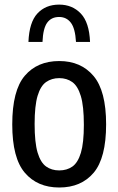

<svg xmlns="http://www.w3.org/2000/svg" viewBox="-20 -824 526 854"><path d="M243.5 10Q146.5 10 90.5 -55.5Q34.5 -121 34.5 -270.5Q34.5 -421.5 90.2 -487Q146 -552.5 243.5 -552.5Q340 -552.5 396 -486.2Q452 -420 452 -271Q452 -121 396.5 -55.5Q341 10 243.5 10ZM243.5 -66Q277.5 -66 302 -83.2Q326.5 -100.5 339.8 -144.5Q353 -188.5 353 -269Q353 -352 339.5 -396.8Q326 -441.5 301.5 -459Q277 -476.5 243.5 -476.5Q210 -476.5 185.2 -459.2Q160.5 -442 147.2 -397.8Q134 -353.5 134 -272.5Q134 -190 147.2 -145.5Q160.5 -101 185 -83.5Q209.5 -66 243.5 -66ZM106.5 -637.5Q110 -725 146.5 -764.2Q183 -803.5 243 -803.5Q301.5 -803.5 339.2 -764Q377 -724.5 380.5 -637.5H318Q314.5 -698 295 -723.2Q275.5 -748.5 243 -748.5Q208.5 -748.5 190 -723.2Q171.5 -698 169 -637.5Z"/></svg>

Font: Encode Sans Condensed Condensed Medium
Style: Regular
Weight: 500
Width: 3
Designer: Multiple Designers
Foundry: Impallari Type
Version: Version 3.000; ttfautohint (v1.8.3) -l 8 -r 50 -G 200 -x 14 